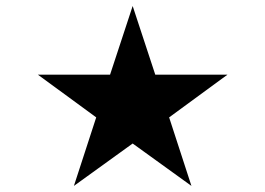

<svg xmlns="http://www.w3.org/2000/svg" viewBox="-20 -816 887 643"><path d="M106.9 -565.9H348.6L424.3 -795.9L500 -565.9H741.7L546.4 -422.9L621.1 -193.4L424.3 -335.4L227.5 -193.4L302.2 -422.9Z"/></svg>

Font: Sahel FD-WOL
Style: FD-WOL
Weight: 400
Foundry: Saber Rastikerdar (saber.rastikerdar@gmail.com)
Version: Version 2.0.2